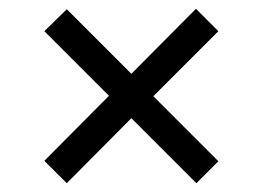

<svg xmlns="http://www.w3.org/2000/svg" viewBox="-20 -546 599 437"><path d="M132 -129 279 -277 427 -129 477 -179 329 -327 477 -475 426 -526 279 -378 132 -525 81 -475 228 -328 81 -180Z"/></svg>

Font: Noto Serif Telugu
Style: Bold
Weight: 700
Designer: Jelle Bosma - Monotype Design Team
Foundry: Monotype Imaging Inc.
Version: Version 2.005